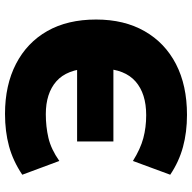

<svg xmlns="http://www.w3.org/2000/svg" viewBox="-20 -736 767 767"><g transform="rotate(-90 363.5 -352.5)"><path d="M288 11Q219 11 160 -5Q101 -21 49 -56L104 -205Q152 -175 195 -163.5Q238 -152 287 -152Q373 -152 421.5 -194.5Q470 -237 473 -324L525 -283H182V-428H526L474 -378Q470 -469 422 -511Q374 -553 291 -553Q241 -553 196 -542.5Q151 -532 104 -499L49 -647Q104 -684 163 -700Q222 -716 292 -716Q407 -716 492 -672Q577 -628 623 -547Q669 -466 669 -352Q669 -240 622.5 -158.5Q576 -77 491 -33Q406 11 288 11Z"/></g></svg>

Font: Nunito Sans 8pt Black
Style: Regular
Weight: 900
Version: Version 3.101;gftools[0.9.27]